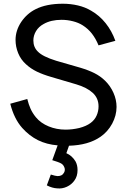

<svg xmlns="http://www.w3.org/2000/svg" viewBox="-20 -786 698 1056"><path d="M621 -198Q621 -151 597 -106Q572.5 -61 532.5 -33.5Q466 12.5 359.5 15.5L345 56.5Q376 70 395 101Q406.5 121.5 406.5 149Q406.5 183.5 389.5 206.5Q374 229 348 241Q322 253 295 250Q268 249 237.5 233.5L259.5 174Q285 182 296 182.5Q321 182.5 330 166.5Q336.5 158 336.5 147Q336.5 139.5 333.5 133.5Q328 119 314.5 112Q307.5 108.5 296 104.2Q284.5 100 267.5 95L297 13.5Q236.5 8.5 189 -15Q141.5 -38.5 102 -82.5Q57 -133.5 36.5 -215.5L130 -241.5Q137.5 -211.5 148 -188Q158.5 -164.5 177 -141.5Q190.5 -125 208.5 -112.2Q226.5 -99.5 247.8 -90.8Q269 -82 292.5 -77.5Q316 -73 340.5 -73Q377.5 -73 416 -82Q454.5 -92 478 -109.5Q500.5 -126 511.2 -150Q522 -174 522 -201Q522 -245.5 490.5 -275Q458.5 -304.5 400 -322L262.5 -362.5Q216 -376 182.5 -392.2Q149 -408.5 123 -432.5Q94.5 -458 80 -493.5Q65.5 -529 65.5 -566.5Q65.5 -618 96.5 -665Q128 -711.5 176 -735.5Q235 -765.5 326 -765.5Q368 -765.5 408 -756.2Q448 -747 481.5 -727Q527 -701 561 -658.5Q595 -616 614.5 -561.5L522 -536.5Q506.5 -574 485.5 -601Q464.5 -628 434.5 -647Q411.5 -661.5 380.8 -669.2Q350 -677 318.5 -677Q260 -677 220 -654Q193 -639.5 178.2 -615Q163.5 -590.5 163.5 -563.5Q163.5 -526 188.5 -502Q214.5 -475 288.5 -452L422 -413.5Q467 -400 499.8 -383.5Q532.5 -367 558.5 -341.5Q587.5 -313 604.2 -275.2Q621 -237.5 621 -198Z"/></svg>

Font: Russisch Sans Medium
Style: Regular
Weight: 500
Width: 4
Designer: Michael Sharanda (font) & Cristiano Sobral (main changes)
Foundry: Michael Sharanda
Version: Version 2.00;September 8, 2020;FontCreator 13.0.0.2681 64-bi